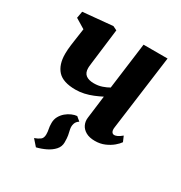

<svg xmlns="http://www.w3.org/2000/svg" viewBox="-177 -692 958 1015"><g transform="rotate(30 302.0 -185.0)"><path d="M294 -57.5 318.5 -37Q302.5 -27.5 297.5 -11.2Q292.5 5 296.5 23.5Q300.5 39.5 303.2 54.8Q306 70 306 96.5Q306 122.5 288.5 142Q271 161.5 243.8 174.8Q216.5 188 187.5 195L154.5 157.5Q174 150.5 187.5 141Q201 131.5 201 108.5Q201 92 197.8 77.8Q194.5 63.5 194.5 42Q194.5 20 204.2 2.2Q214 -15.5 229.2 -28.5Q244.5 -41.5 262 -49Q279.5 -56.5 294 -57.5ZM246.5 -553 220 -339Q219.5 -334 218.8 -328.2Q218 -322.5 217.5 -317.2Q217 -312 217 -306.5Q217 -277.5 234.2 -264.2Q251.5 -251 283 -251Q310 -251 332.5 -258.8Q355 -266.5 372 -276.5L409 -559.5H555.5L495 -104.5Q492.5 -86.5 497.8 -77.2Q503 -68 513.5 -68Q520.5 -68 531.5 -72.8Q542.5 -77.5 558.5 -91L572.5 -58.5Q564 -45.5 544.8 -29.2Q525.5 -13 498.8 -1.5Q472 10 440 10Q406 10 384.2 -2.5Q362.5 -15 353.2 -35Q344 -55 347 -78L364.5 -216.5Q342 -205 317.5 -195Q293 -185 267.2 -179.2Q241.5 -173.5 215.5 -173.5Q139 -173.5 106.5 -209.2Q74 -245 74 -310.5Q74 -323 75 -337Q76 -351 78 -365.8Q80 -380.5 82 -394.5L93 -471L33.5 -507L41 -548L222 -565Z"/></g></svg>

Font: Merriweather 24pt ExtraBold
Style: Italic
Weight: 800
Italic angle: -7.8°
Version: Version 2.101